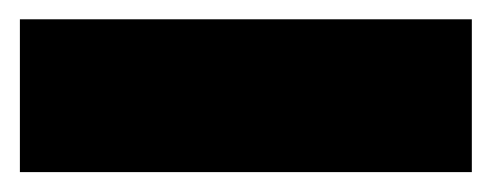

<svg xmlns="http://www.w3.org/2000/svg" viewBox="-30 19 499 195"><path d="M-9.8 193.8V38.6H449.2V193.8Z"/></svg>

Font: Pinar DS4-Bold
Style: Regular
Weight: 700
Designer: Amin Abedi
Version: Version 2.000